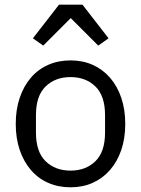

<svg xmlns="http://www.w3.org/2000/svg" viewBox="-20 -785 600 817"><path d="M280 12Q228 12 185 -7Q142 -26 111.5 -61.5Q81 -97 64 -146.5Q47 -196 47 -258Q47 -319 64 -369Q81 -419 111.5 -454.5Q142 -490 185 -509Q228 -528 280 -528Q332 -528 374.5 -509Q417 -490 448 -454.5Q479 -419 496 -369Q513 -319 513 -258Q513 -196 496 -146.5Q479 -97 448 -61.5Q417 -26 374.5 -7Q332 12 280 12ZM280 -59Q345 -59 386 -99Q427 -139 427 -221V-295Q427 -377 386 -417Q345 -457 280 -457Q215 -457 174 -417Q133 -377 133 -295V-221Q133 -139 174 -99Q215 -59 280 -59ZM331 -765 442 -622 398 -591 281 -708 164 -591 120 -622 231 -765Z"/></svg>

Font: IBM Plex Sans Devanagari
Style: Regular
Weight: 400
Designer: Mike Abbink, Paul van der Laan, Pieter van Rosmalen, Erin McLaughlin
Foundry: Bold Monday
Version: Version 1.1